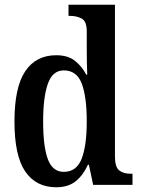

<svg xmlns="http://www.w3.org/2000/svg" viewBox="-20 -780 594 810"><path d="M217 10Q132 10 86.5 -56.5Q41 -123 41 -267Q41 -412 86.5 -479.5Q132 -547 217 -547Q266 -547 295.5 -524Q325 -501 344 -465H348Q347 -488 346.5 -517Q346 -546 346 -574V-647Q346 -690 325 -701.5Q304 -713 276 -713H269V-760H465V-120Q465 -75 483 -61Q501 -47 531 -47H539V0H373L355 -85H351Q331 -41 299.5 -15.5Q268 10 217 10ZM249 -55Q303 -55 324.5 -110.5Q346 -166 346 -268Q346 -371 325 -427Q304 -483 249 -483Q202 -483 182 -427Q162 -371 162 -267Q162 -161 182 -108Q202 -55 249 -55Z"/></svg>

Font: Noto Serif Khmer Condensed SemiBold
Style: Regular
Weight: 600
Width: 3
Designer: Danh Hong and the Monotype Design Team
Foundry: Monotype Imaging Inc.
Version: Version 2.004; ttfautohint (v1.8.4.7-5d5b)